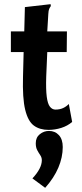

<svg xmlns="http://www.w3.org/2000/svg" viewBox="-20 -609 390 918"><path d="M212 12Q170 12 142 -8.5Q114 -29 100.5 -84Q87 -139 90 -243L93 -360H32V-459H96L99 -575L213 -588L222 -589L223 -580Q218 -573 215 -566Q212 -559 211 -542L206 -459H300L299 -360H206L201 -243Q199 -181 203.5 -146.5Q208 -112 219 -98.5Q230 -85 245 -85Q266 -85 282 -92.5Q298 -100 309 -112L325 -26Q303 -7 273 2.5Q243 12 212 12ZM196 289 135 244Q180 196 180 157Q180 144 172.5 133Q165 122 158 109Q151 96 151 76Q151 48 170.5 32.5Q190 17 214 17Q243 17 261.5 37Q280 57 280 94Q280 143 259 192.5Q238 242 196 289Z"/></svg>

Font: Inconsolata ExtraCondensed Black
Style: Regular
Weight: 900
Width: 2
Monospace: yes
Designer: Raph Levien, Cyreal, Brenton Simpson
Foundry: Raph Levien, Cyreal, Google
Version: Version 3.001; ttfautohint (v1.8.2.53-6de2)